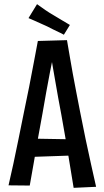

<svg xmlns="http://www.w3.org/2000/svg" viewBox="-20 -897 502 923"><path d="M334 6Q325 -49 315.5 -107Q306 -165 296 -225.5Q286 -286 275 -345Q267 -386 260 -425.5Q253 -465 246.5 -502.5Q240 -540 234 -574.5Q228 -609 223 -640L162 -700L302 -704Q308 -669 315 -628Q322 -587 330 -542.5Q338 -498 347 -452.5Q356 -407 365 -360Q378 -293 391.5 -228.5Q405 -164 418 -106Q431 -48 442 1ZM111 -142V-231L343 -227V-150ZM123 -5 21 -6Q32 -52 44 -108.5Q56 -165 69 -228.5Q82 -292 95 -357Q108 -418 120 -479Q132 -540 142.5 -596.5Q153 -653 162 -700L302 -704L237 -634Q229 -595 220 -549Q211 -503 202 -452.5Q193 -402 184 -350Q173 -291 162.5 -232Q152 -173 142.5 -115.5Q133 -58 123 -5ZM287 -730Q275 -737 261.5 -743Q248 -749 234.5 -756Q221 -763 207 -770Q192 -777 177 -783.5Q162 -790 147 -797Q132 -804 117 -810L158 -877Q177 -863 197.5 -849Q218 -835 239 -823Q259 -811 279 -799Q299 -787 316 -777Z"/></svg>

Font: Truculenta SemiBold
Style: Regular
Weight: 600
Version: Version 1.002